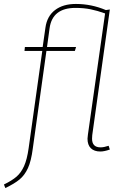

<svg xmlns="http://www.w3.org/2000/svg" viewBox="-59 -757 654 972"><path d="M491 -19 497 0Q469 10 449 10Q418 10 401 -6.5Q384 -23 384 -55Q384 -61 386 -75L473 -689Q434 -703 399.5 -710Q365 -717 323 -717Q206 -717 192 -614L179 -519H326L320 -499H176L107 -5Q99 58 82.5 94Q66 130 40 151.5Q14 173 -32 195L-39 177Q2 157 25 137Q48 117 63 83.5Q78 50 86 -7L155 -499H65L67 -519H157L171 -617Q179 -675 219.5 -706Q260 -737 325 -737Q404 -737 477 -706L497 -709L408 -73Q407 -67 407 -55Q407 -11 450 -11Q467 -11 491 -19Z"/></svg>

Font: FiraGO Thin
Style: Italic
Weight: 100
Italic angle: -8°
Designer: bBox Type GmbH
Foundry: bBox Type GmbH
Version: Version 1.001